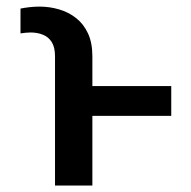

<svg xmlns="http://www.w3.org/2000/svg" viewBox="-20 -573 591 593"><path d="M265.3 0H149.9V-399.5Q149.9 -426.8 139.9 -442.8Q130 -458.8 112.7 -465.7Q95.5 -472.7 74.2 -472.7Q67.1 -472.7 58.6 -471.8Q50.1 -470.9 43.3 -469.8V-546.5Q55.4 -549 70.8 -550.8Q86.3 -552.6 101.9 -552.6Q133.2 -552.6 162.5 -544Q191.8 -535.5 215 -517.2Q238.3 -498.9 251.8 -469.8Q265.3 -440.7 265.3 -399.5ZM508.9 -307.2V-215.2H235.4V-307.2Z"/></svg>

Font: InterMG Medium
Style: Regular
Weight: 500
Designer: Rasmus Andersson
Foundry: rsms
Version: Version 3.019;December 26, 2023;FontCreator 15.0.0.2955 64-b